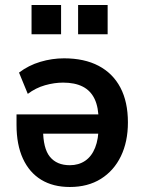

<svg xmlns="http://www.w3.org/2000/svg" viewBox="-20 -737 579 767"><path d="M259 10Q192 10 144.5 -19Q97 -48 71.5 -103.5Q46 -159 46 -238V-280H391V-203H136L152 -221Q152 -144 179.5 -110.5Q207 -77 259 -77Q294 -77 320 -94.5Q346 -112 360 -147Q374 -182 374 -234V-254Q374 -308 358 -341.5Q342 -375 310.5 -391Q279 -407 232 -407Q197 -407 160 -396.5Q123 -386 91 -362L56 -447Q94 -476 141 -490Q188 -504 236 -504Q317 -504 374 -474Q431 -444 461 -387Q491 -330 491 -248Q491 -171 463 -113Q435 -55 383 -22.5Q331 10 259 10ZM292 -600V-717H410V-600ZM106 -600V-717H224V-600Z"/></svg>

Font: Nunito Sans 10pt SemiCondensed
Style: Bold
Weight: 700
Width: 4
Designer: Vernon Adams
Foundry: Vernon Adams
Version: Version 3.101;gftools[0.9.27]